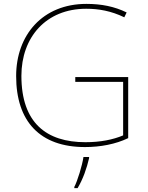

<svg xmlns="http://www.w3.org/2000/svg" viewBox="-20 -746 760 987"><path d="M367 -350V-325H613V-50C561 -28 496 -15 419 -15C219 -15 90 -114 90 -356C90 -554 216 -701 423 -701C487 -701 551 -690 619 -657L631 -682C568 -713 500 -726 424 -726C199 -726 63 -566 63 -355C63 -121 186 10 417 10C496 10 575 -5 639 -36V-350ZM438 67V61H409C403 104 378 185 362 215V221H379C407 174 426 119 438 67Z"/></svg>

Font: Noto Sans Malayalam Thin
Style: Regular
Weight: 100
Designer: Jelle Bosma - Monotype Design Team
Foundry: Monotype Imaging Inc.
Version: Version 2.104